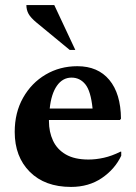

<svg xmlns="http://www.w3.org/2000/svg" viewBox="-20 -727 536 757"><path d="M260 10Q157 10 97.5 -49.5Q38 -109 38 -207Q38 -283 71 -341.5Q104 -400 160 -433Q216 -466 285 -466Q366 -466 411 -412Q456 -358 457 -259L453 -254H173V-249Q173 -207 189 -172.5Q205 -138 239.5 -118Q274 -98 329 -98Q358 -98 389.5 -105Q421 -112 455 -129H458V-113Q433 -60 381.5 -25Q330 10 260 10ZM262 -421Q227 -421 204.5 -389Q182 -357 176 -299H345Q338 -368 316.5 -394.5Q295 -421 262 -421ZM255 -530 124 -638Q101 -657 92.5 -672.5Q84 -688 84 -707H194L277 -530Z"/></svg>

Font: Spectral
Style: Bold
Weight: 700
Designer: Jean-Baptiste Levee
Foundry: Production Type
Version: Version 2.001